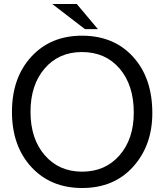

<svg xmlns="http://www.w3.org/2000/svg" viewBox="-20 -920 824 963"><path d="M744 -353Q744 -191 648 -84Q552 23 392 23Q234 23 137 -82.5Q40 -188 40 -359Q40 -530 137 -635.5Q234 -741 391 -741Q551 -741 647.5 -635Q744 -529 744 -353ZM391 -659Q275 -659 204 -576.5Q133 -494 133 -359Q133 -224 204.5 -141.5Q276 -59 392 -59Q508 -59 579.5 -141Q651 -223 651 -355Q651 -493 580 -576Q509 -659 391 -659ZM365 -900 471 -774H406L242 -900Z"/></svg>

Font: ColatingCofangSans
Style: Regular
Weight: 400
Foundry: GNU
Version: Version 412.227;June 27, 2022;FontCreator 11.0.0.2412 32-bit